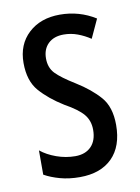

<svg xmlns="http://www.w3.org/2000/svg" viewBox="-69 -595 477 654"><g transform="rotate(-10 169.5 -268.5)"><path d="M307 -144Q307 -70 267 -30Q227 10 155 10Q118 10 87 1.5Q56 -7 33 -20V-104Q55 -86 87 -74.5Q119 -63 152 -63Q187 -63 207 -83.5Q227 -104 227 -141Q227 -173 208.5 -195Q190 -217 145 -242Q95 -273 64 -308.5Q33 -344 33 -406Q33 -470 74.5 -508.5Q116 -547 183 -547Q250 -547 306 -512L276 -447Q255 -461 232 -469.5Q209 -478 184 -478Q150 -478 130.5 -459Q111 -440 111 -408Q111 -376 130 -356Q149 -336 196 -307Q246 -276 276.5 -241Q307 -206 307 -144Z"/></g></svg>

Font: Noto Sans Khmer ExtraCondensed
Style: Regular
Weight: 400
Width: 2
Designer: Danh Hong and the Monotype Design Team
Foundry: Monotype Imaging Inc.
Version: Version 2.004; ttfautohint (v1.8.4.7-5d5b)